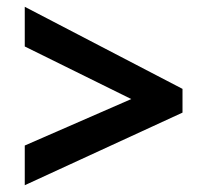

<svg xmlns="http://www.w3.org/2000/svg" viewBox="-20 -616 610 566"><path d="M53 -187 367 -324 53 -479V-596L518 -354V-284L53 -70Z"/></svg>

Font: Noto Sans Devanagari
Style: Regular
Weight: 400
Designer: Jelle Bosma - Monotype Design Team
Foundry: Monotype Imaging Inc.
Version: Version 2.003